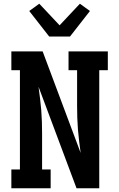

<svg xmlns="http://www.w3.org/2000/svg" viewBox="-20 -1011 640 1031"><path d="M41 0V-101H87V-634H41V-735H209L413 -190Q409 -221 405 -252.5Q401 -284 398.5 -315.5Q396 -347 395 -378.5Q394 -410 394 -441V-634H348V-735H559V-634H513V0H391L187 -545Q191 -514 195 -482.5Q199 -451 201.5 -419.5Q204 -388 205 -356.5Q206 -325 206 -294V-101H252V0ZM244 -815 137 -952 191 -991 300 -875 409 -991 463 -952 356 -815Z"/></svg>

Font: Iosevka Plex Etoile
Style: Bold
Weight: 700
Designer: Belleve Invis
Foundry: Belleve Invis
Version: Version 25.1.1; ttfautohint (v1.8.4)